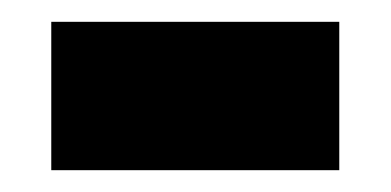

<svg xmlns="http://www.w3.org/2000/svg" viewBox="-20 -356 358 176"><path d="M27 -200V-336H291V-200Z"/></svg>

Font: Noto Sans SemiCondensed ExtraBold
Style: Regular
Weight: 800
Width: 4
Designer: Monotype Design Team
Foundry: Monotype Imaging Inc.
Version: Version 2.013; ttfautohint (v1.8.4.7-5d5b)